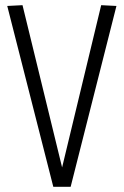

<svg xmlns="http://www.w3.org/2000/svg" viewBox="-20 -722 478 742"><path d="M186 0 8 -699 67 -702 220 -75 371 -702 430 -699 253 0Z"/></svg>

Font: Georama SemiCondensed Light
Style: Regular
Weight: 300
Width: 4
Designer: Jean-Baptiste Levee
Foundry: Production Type
Version: Version 1.000